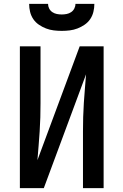

<svg xmlns="http://www.w3.org/2000/svg" viewBox="-20 -975 640 995"><path d="M83 0V-735H190V-441Q190 -404 189 -367Q188 -330 185.5 -293Q183 -256 180 -219Q177 -182 174 -145L393 -735H517V0H410V-294Q410 -331 411 -368Q412 -405 414.5 -442Q417 -479 420 -516Q423 -553 426 -590L207 0ZM300 -815Q279 -815 258.5 -817.5Q238 -820 218.5 -827.5Q199 -835 181.5 -847Q164 -859 152.5 -876Q141 -893 136 -913.5Q131 -934 131 -955H229Q229 -942 235 -930.5Q241 -919 251.5 -912Q262 -905 274.5 -902.5Q287 -900 300 -900Q313 -900 325.5 -902.5Q338 -905 348.5 -912Q359 -919 365 -930.5Q371 -942 371 -955H469Q469 -934 464 -913.5Q459 -893 447.5 -876Q436 -859 418.5 -847Q401 -835 381.5 -827.5Q362 -820 341.5 -817.5Q321 -815 300 -815Z"/></svg>

Font: Zed Mono Semibold Extended
Style: Regular
Weight: 600
Width: 7
Monospace: yes
Designer: Belleve Invis
Foundry: Belleve Invis
Version: Version 1.0.0; ttfautohint (v1.8.4)